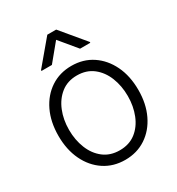

<svg xmlns="http://www.w3.org/2000/svg" viewBox="-182 -872 924 1000"><g transform="rotate(-30 280.0 -372.0)"><path d="M279.8 11.7Q209 11.7 154.8 -24.2Q100.6 -60.1 70.1 -123.8Q39.6 -187.5 39.6 -270Q39.6 -354 70.1 -417.7Q100.6 -481.4 154.8 -517.3Q209 -553.2 279.8 -553.2Q350.6 -553.2 404.5 -517.3Q458.5 -481.4 489.3 -417.7Q520 -354 520 -270Q520 -187.5 489.5 -123.8Q459 -60.1 404.8 -24.2Q350.6 11.7 279.8 11.7ZM279.8 -45.9Q336.9 -45.9 376.2 -76.4Q415.5 -106.9 436 -158.2Q456.5 -209.5 456.5 -270Q456.5 -331.5 436 -382.8Q415.5 -434.1 376 -464.8Q336.4 -495.6 279.8 -495.6Q223.1 -495.6 183.8 -464.6Q144.5 -433.6 123.8 -382.6Q103 -331.5 103 -270Q103 -209.5 123.5 -158.2Q144 -106.9 183.6 -76.4Q223.1 -45.9 279.8 -45.9ZM364.3 -607.9 279.3 -710.4 194.8 -607.9H132.3V-612.8L252.9 -756.3H306.2L425.8 -612.8V-607.9Z"/></g></svg>

Font: Inter Tight Light
Style: Regular
Weight: 300
Designer: Rasmus Andersson
Foundry: rsms
Version: Version 3.004